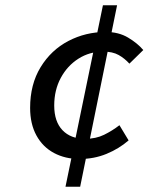

<svg xmlns="http://www.w3.org/2000/svg" viewBox="-20 -674 640 733"><path d="M284 -67Q229 -67 186 -90Q143 -113 119 -157Q95 -201 95 -262Q95 -352 135 -417.5Q175 -483 241 -517.5Q307 -552 384 -552Q433 -552 469 -530.5Q505 -509 527 -483L474 -431Q456 -451 433 -464Q410 -477 374 -477Q322 -477 279.5 -450Q237 -423 212 -376.5Q187 -330 187 -271Q187 -210 218.5 -177Q250 -144 305 -144Q346 -144 377.5 -159.5Q409 -175 436 -196L471 -138Q434 -106 386.5 -86.5Q339 -67 284 -67ZM230 39 373 -654H427L286 39Z"/></svg>

Font: Source Code Pro ExtraLight Medium
Style: Italic
Weight: 500
Italic angle: -11°
Monospace: yes
Version: Version 1.016;hotconv 1.0.116;makeotfexe 2.5.65601